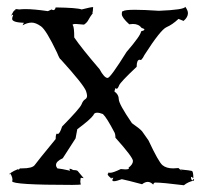

<svg xmlns="http://www.w3.org/2000/svg" viewBox="-20 -540 604 569"><path d="M525 9Q537 -1 555 -5V-10Q554 -10 550 -5Q546 -8 546 -15V-16Q548 -16 553 -12Q553 -32 548.5 -33.5Q544 -35 513 -38L521 -34Q521 -35 518 -37V-36Q518 -35 517 -35Q516 -35 509 -42L493 -41Q473 -41 461.5 -50.5Q450 -60 420 -124L401 -151Q394 -159 371 -175Q332 -232 332 -246Q332 -260 319 -269L322 -279Q324 -277 326 -277Q329 -277 333 -287Q337 -297 385 -342Q385 -363 394 -363L398 -362Q404 -368 408 -377Q456 -452 473.5 -459.5Q491 -467 509 -484L524 -478Q537 -489 537 -501Q537 -509 529 -520Q527 -511 451 -508Q406 -511 380 -511Q350 -511 345 -507H344Q341 -507 341 -498Q341 -488 363 -468L374 -469Q391 -469 400 -457Q408 -455 408 -452Q408 -450 398 -447Q398 -436 355 -386Q307 -309 299 -309Q289 -309 275 -335Q221 -398 200 -429Q200 -459 196 -465L195 -466Q195 -469 205 -469L229 -467Q238 -473 242 -481Q246 -489 255 -501L254 -503Q254 -505 255 -506L256 -519Q249 -519 222 -512Q209 -517 145 -518Q143 -510 138 -510Q136 -510 133 -512L122 -507Q80 -513 56 -513Q45 -513 37 -512L29 -513Q25 -513 25 -511Q25 -510 29 -508Q27 -510 25 -510Q20 -510 13 -492V-494Q13 -497 15 -497L19 -495Q16 -489 16 -484Q16 -479 24.5 -476Q33 -473 55 -472L53 -473Q50 -473 47 -465Q61 -473 74 -473Q86 -473 101.5 -462Q117 -451 149 -384Q157 -364 160 -364Q228 -289 235 -270Q238 -261 238 -256Q238 -249 232 -245.5Q226 -242 221.5 -230.5Q217 -219 164 -165Q157 -143 151 -143L149 -144Q145 -144 145 -128Q90 -61 83 -51Q76 -41 45 -41H39Q36 -37 35 -37Q34 -37 34 -39Q6 -28 6 -19Q7 -26 9 -26Q11 -26 14 -19.5Q17 -13 17 -7L16 -3Q16 8 194 8Q220 8 220 6Q218 4 218 -2L219 -12Q219 -13 221 -13L228 -12Q213 -30 210.5 -33Q208 -36 197 -36Q190 -40 187 -40Q186 -40 186 -39Q186 -37 188 -34Q162 -40 150 -41Q146 -46 146 -51Q146 -62 166 -71L204 -130L209 -157Q248 -186 257 -199Q259 -206 268 -206Q275 -206 285 -202Q296 -192 320 -146Q322 -140 322 -135V-132Q374 -74 374 -63Q374 -53 361 -43L362 -41Q362 -38 351 -38L338 -39Q315 -28 307 -28H300L301 -26Q299 -25 299 -24Q299 -19 312 -10Q308 -11 308 -12Q308 -13 316 -13Q313 -9 313 -6Q313 -3 318 -3Q325 -3 341 -9Q356 -6 401 6Q410 -1 418 -1Q426 -1 434 7Q436 1 440 1Q461 1 525 9Z"/></svg>

Font: Xiaobo Songti 小帛宋体
Style: Regular
Weight: 400
Version: Version 1.501;March 17, 2024;FontCreator 14.0.0.2814 64-bit